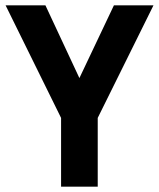

<svg xmlns="http://www.w3.org/2000/svg" viewBox="-20 -703 598 723"><path d="M210 0V-259L1 -683H151L279 -409L409 -683H558L348 -259V0Z"/></svg>

Font: Cairo Play
Style: Bold
Weight: 700
Version: Version 3.119